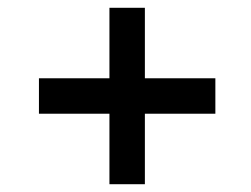

<svg xmlns="http://www.w3.org/2000/svg" viewBox="-20 -502 644 493"><path d="M533 -210H352V-29H261V-210H80V-301H261V-482H352V-301H533Z"/></svg>

Font: Ekushey Mukto
Style: Bold
Weight: 700
Designer: Al Mamun Sumon
Foundry: Al Mamun Sumon
Version: Version 1.0